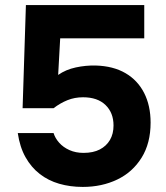

<svg xmlns="http://www.w3.org/2000/svg" viewBox="-20 -728 655 756"><path d="M306 8Q256 8 213 -4.5Q170 -17 136.5 -43Q103 -69 80.5 -109Q58 -149 50 -204H191Q197 -184 213 -166Q229 -148 253.5 -137Q278 -126 309 -126Q347 -126 373 -139.5Q399 -153 413 -177Q427 -201 427 -234Q427 -284 395.5 -314.5Q364 -345 307 -345Q274 -345 245.5 -333.5Q217 -322 191 -302H69L82 -708H548V-577H217L209 -433Q239 -454 278.5 -462.5Q318 -471 357 -470Q426 -468 474 -440Q522 -412 547.5 -362Q573 -312 573 -245Q573 -164 537.5 -107Q502 -50 441.5 -21Q381 8 306 8Z"/></svg>

Font: Onest
Style: Bold
Weight: 700
Designer: Dmitri Voloshin, Andrey Kudryavtsev
Foundry: Dmitri Voloshin, Andrey Kudryavtsev
Version: Version 1.000;gftools[0.9.33]